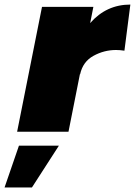

<svg xmlns="http://www.w3.org/2000/svg" viewBox="-74 -577 591 841"><path d="M226 0H1L110 -547H335L321 -476Q392 -557 497 -557L471 -355Q451 -358 434 -358Q382 -358 335.5 -332.5Q289 -307 277 -252H276ZM66 244H-54L9 61H184Z"/></svg>

Font: Argentum Sans Black
Style: Italic
Weight: 900
Italic angle: -11°
Designer: Julieta Ulanovsky (font), Cristiano Sobral (main changes and remaster)
Foundry: Julieta Ulanovsky (font), Cristiano Sobral (main changes and remaster)
Version: Version 2.007;June 15, 2022;FontCreator 14.0.0.2814 64-bit; 